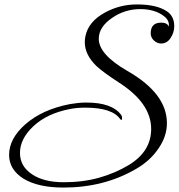

<svg xmlns="http://www.w3.org/2000/svg" viewBox="-20 -753 805 865"><path d="M266 92Q152 92 86 52Q21 11 21 -55Q21 -128 93 -192Q170 -260 295 -284Q312 -287 331 -289Q350 -291 369 -291Q485 -291 526 -235Q530 -230 530 -222Q530 -206 521 -217Q485 -268 364 -268Q326 -268 296 -262Q191 -242 129 -183Q70 -127 70 -64Q70 -4 124 32Q177 68 268 68Q354 68 427 47.5Q500 27 561 -10Q661 -71 661 -172Q661 -288 516 -381Q479 -405 454 -423.5Q429 -442 415 -455Q362 -506 362 -563Q362 -578 365 -591Q379 -656 452 -696Q519 -733 597 -733Q686 -733 732 -702Q765 -680 765 -635Q765 -606 748 -581Q732 -557 706 -557Q687 -557 672 -572Q659 -585 659 -603Q659 -651 706 -651Q734 -651 740 -633Q745 -660 719 -680Q678 -712 612 -712Q543 -712 486 -673Q425 -632 425 -578Q425 -508 553 -434Q732 -332 732 -198Q732 -139 694 -84Q656 -28 593 8Q449 92 266 92Z"/></svg>

Font: Carattere
Style: Regular
Weight: 400
Designer: Robert E. Leuschke
Foundry: Robert E. Leuschke
Version: Version 1.010; ttfautohint (v1.8.3)